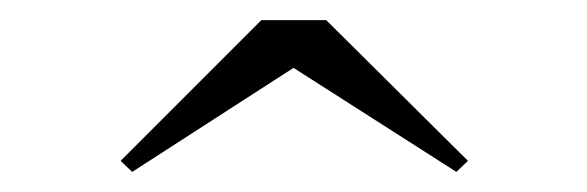

<svg xmlns="http://www.w3.org/2000/svg" viewBox="-20 -790 584 191"><path d="M111.5 -619 100 -630 240 -770H304.5L445.5 -630L434 -619L272 -722.5Z"/></svg>

Font: Bodoni Moda SemiBold
Style: Regular
Weight: 600
Designer: Owen Earl
Foundry: indestructible type
Version: Version 2.005; ttfautohint (v1.8.4.7-5d5b)